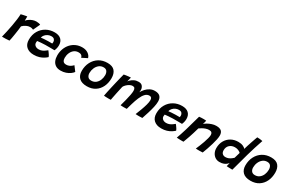

<svg xmlns="http://www.w3.org/2000/svg" viewBox="155 -2058 5139 3412"><g transform="rotate(30 2725.0 -352.0)"><path d="M211 -446.5Q230 -469.5 260.2 -490.2Q290.5 -511 326.5 -524Q362.5 -537 399.5 -537Q424 -537 449 -532.2Q474 -527.5 483.5 -520.5L418.5 -381Q408.5 -385.5 392 -391Q375.5 -396.5 351.5 -396.5Q313.5 -396.5 273.5 -376.5Q233.5 -356.5 203.5 -325.5Q201 -294 194.8 -247.8Q188.5 -201.5 180.8 -152.5Q173 -103.5 165.8 -63.2Q158.5 -23 153 -3.5Q121.5 0.5 80.2 1.5Q39 2.5 2.5 2Q16.5 -53.5 31.8 -122Q47 -190.5 60 -261.8Q73 -333 81.2 -397.5Q89.5 -462 90.5 -509Q112 -515 138.2 -520.5Q164.5 -526 185.5 -529.5Q206.5 -533 212.5 -533.5Q212.5 -515.5 212.2 -488.2Q212 -461 211 -446.5Z M902 -97.5Q879.5 -76 844.2 -53.5Q809 -31 760.2 -15.5Q711.5 0 648 0Q554 0 498.2 -49.2Q442.5 -98.5 442.5 -192Q442.5 -294.5 487.2 -371.2Q532 -448 608 -490.5Q684 -533 778 -533Q864.5 -533 910.8 -489.8Q957 -446.5 957 -370Q957 -310.5 931.5 -255Q925.5 -255 902 -255.5Q878.5 -256 848.2 -256Q818 -256 789.5 -256Q761 -256 745.5 -256Q701 -255 653.8 -251.2Q606.5 -247.5 583 -244Q578.5 -230 578.5 -209Q578.5 -172.5 606.5 -150.2Q634.5 -128 678 -128Q715 -128 744.8 -140.8Q774.5 -153.5 797.2 -170.5Q820 -187.5 836.5 -200.5Q840 -197 854 -178.8Q868 -160.5 882.5 -137.8Q897 -115 902 -97.5ZM608 -328.5Q627 -331.5 666 -334.5Q705 -337.5 753.5 -338.5Q781.5 -338.5 806.2 -338.5Q831 -338.5 836.5 -338.5Q838.5 -346 839.5 -355.2Q840.5 -364.5 840.5 -373.5Q840 -401.5 821.2 -422.8Q802.5 -444 761 -444Q725 -444 692.8 -428.5Q660.5 -413 638 -386.8Q615.5 -360.5 608 -328.5Z M1444 -105.5Q1426 -79.5 1391.2 -54.2Q1356.5 -29 1308.5 -12.2Q1260.5 4.5 1203.5 4.5Q1140 4.5 1099.2 -22.5Q1058.5 -49.5 1039 -96.2Q1019.5 -143 1019.5 -203Q1019.5 -275.5 1042.8 -338.2Q1066 -401 1108.5 -448Q1151 -495 1209.2 -521.2Q1267.5 -547.5 1337.5 -547.5Q1407.5 -547.5 1456 -515.2Q1504.5 -483 1518.5 -432L1408 -376Q1407.5 -382.5 1401.5 -397.2Q1395.5 -412 1377.8 -424.8Q1360 -437.5 1324.5 -437.5Q1271 -437.5 1233.2 -408.2Q1195.5 -379 1175.5 -331.5Q1155.5 -284 1155.5 -229.5Q1155.5 -189 1173.8 -162.8Q1192 -136.5 1238 -136.5Q1273 -136.5 1301.5 -150.5Q1330 -164.5 1348.2 -180.5Q1366.5 -196.5 1371 -202.5Z M1746.5 12.5Q1639 12.5 1586.2 -39.5Q1533.5 -91.5 1533.5 -181Q1533.5 -282 1574.8 -361.5Q1616 -441 1690.2 -486.8Q1764.5 -532.5 1864 -532.5Q1966.5 -532.5 2012.5 -478.5Q2058.5 -424.5 2058.5 -332Q2058.5 -232.5 2021 -154.8Q1983.5 -77 1913.8 -32.2Q1844 12.5 1746.5 12.5ZM1764.5 -113Q1818 -113 1855.8 -142.2Q1893.5 -171.5 1913.5 -218.8Q1933.5 -266 1933.5 -320Q1933.5 -367 1911.8 -398.2Q1890 -429.5 1841 -429.5Q1788.5 -429.5 1750.2 -398.5Q1712 -367.5 1691.5 -319.2Q1671 -271 1671 -218Q1671 -172 1694.2 -142.5Q1717.5 -113 1764.5 -113Z M2096.5 4Q2102.5 -29.5 2113.2 -79.8Q2124 -130 2137.2 -188.2Q2150.5 -246.5 2164.2 -304.8Q2178 -363 2190.5 -413Q2203 -463 2212 -496.5Q2227 -500.5 2254.2 -504.2Q2281.5 -508 2308.5 -510.8Q2335.5 -513.5 2350.5 -513.5Q2347.5 -502.5 2343 -483.5Q2338.5 -464.5 2334.2 -446.8Q2330 -429 2328 -421.5Q2336 -435 2359.5 -457.8Q2383 -480.5 2420.8 -499.2Q2458.5 -518 2509.5 -518Q2561.5 -518 2585.8 -489Q2610 -460 2614 -422Q2615.5 -407.5 2614 -392.2Q2612.5 -377 2610.5 -362.5Q2631.5 -402.5 2665 -439.2Q2698.5 -476 2742.8 -499.2Q2787 -522.5 2840 -522.5Q2914.5 -522.5 2948.2 -487Q2982 -451.5 2982 -385.5Q2982 -336.5 2967.5 -271.2Q2953 -206 2930.8 -134.2Q2908.5 -62.5 2885 6.5Q2850 9 2817 9Q2799.5 9 2781.8 8.2Q2764 7.5 2747 6Q2771 -52.5 2795 -117.2Q2819 -182 2835 -240Q2851 -298 2851 -337Q2851 -401 2800 -401Q2748.5 -401 2711.8 -361Q2675 -321 2647.5 -255.5Q2620 -190 2597.5 -112.5Q2589.5 -85 2581 -55.2Q2572.5 -25.5 2564.5 4.5Q2555 5 2538.5 5.8Q2522 6.5 2505 6.5Q2484 6.5 2464.8 5.8Q2445.5 5 2437 3.5Q2454.5 -58.5 2471 -122.8Q2487.5 -187 2498 -242Q2508.5 -297 2508.5 -330.5Q2508.5 -366 2495.8 -383.8Q2483 -401.5 2452 -401.5Q2422 -401.5 2390.2 -383.2Q2358.5 -365 2334 -340Q2309.5 -315 2300 -293.5Q2282 -214 2268.5 -149Q2255 -84 2247.2 -43Q2239.5 -2 2238 7Q2233 7 2217.2 7.8Q2201.5 8.5 2190 8.5Q2162.5 8.5 2135.8 7.2Q2109 6 2096.5 4Z M3518.5 -97.5Q3496 -76 3460.8 -53.5Q3425.5 -31 3376.8 -15.5Q3328 0 3264.5 0Q3170.5 0 3114.8 -49.2Q3059 -98.5 3059 -192Q3059 -294.5 3103.8 -371.2Q3148.5 -448 3224.5 -490.5Q3300.5 -533 3394.5 -533Q3481 -533 3527.2 -489.8Q3573.5 -446.5 3573.5 -370Q3573.5 -310.5 3548 -255Q3542 -255 3518.5 -255.5Q3495 -256 3464.8 -256Q3434.5 -256 3406 -256Q3377.5 -256 3362 -256Q3317.5 -255 3270.2 -251.2Q3223 -247.5 3199.5 -244Q3195 -230 3195 -209Q3195 -172.5 3223 -150.2Q3251 -128 3294.5 -128Q3331.5 -128 3361.2 -140.8Q3391 -153.5 3413.8 -170.5Q3436.5 -187.5 3453 -200.5Q3456.5 -197 3470.5 -178.8Q3484.5 -160.5 3499 -137.8Q3513.5 -115 3518.5 -97.5ZM3224.5 -328.5Q3243.5 -331.5 3282.5 -334.5Q3321.5 -337.5 3370 -338.5Q3398 -338.5 3422.8 -338.5Q3447.5 -338.5 3453 -338.5Q3455 -346 3456 -355.2Q3457 -364.5 3457 -373.5Q3456.5 -401.5 3437.8 -422.8Q3419 -444 3377.5 -444Q3341.5 -444 3309.2 -428.5Q3277 -413 3254.5 -386.8Q3232 -360.5 3224.5 -328.5Z M3729 6.5Q3715 7 3696 7Q3677 7 3657.5 6.5Q3641 6 3620 5Q3599 4 3590 3Q3621.5 -80.5 3659.5 -206Q3697.5 -331.5 3747.5 -517Q3765 -519.5 3788.2 -520.8Q3811.5 -522 3835 -522Q3851.5 -522 3866.5 -521.2Q3881.5 -520.5 3892.5 -518.5Q3891.5 -514 3887.8 -499.2Q3884 -484.5 3879.2 -467.5Q3874.5 -450.5 3871 -439.5Q3890 -458.5 3926.8 -479.5Q3963.5 -500.5 4007.8 -515.2Q4052 -530 4094 -530Q4170 -530 4202 -499.5Q4234 -469 4234 -409Q4234 -374.5 4223.5 -324.5Q4213 -274.5 4196.2 -217.8Q4179.5 -161 4159.8 -104.2Q4140 -47.5 4121 1.5Q4098 4 4052 4Q4029.5 4 4009.8 3.5Q3990 3 3980 1.5Q3995.5 -33 4014.5 -79.8Q4033.5 -126.5 4050.8 -175.5Q4068 -224.5 4079.2 -267.8Q4090.5 -311 4090.5 -339Q4090.5 -369 4074.8 -386Q4059 -403 4022 -403Q3987.5 -403 3953.2 -391.2Q3919 -379.5 3889.8 -362.5Q3860.5 -345.5 3840 -330.5Q3806 -209.5 3775.8 -122Q3745.5 -34.5 3729 6.5Z M4612 -1.5Q4613.5 -9 4617 -23.5Q4620.5 -38 4624.2 -52.5Q4628 -67 4630 -75.5Q4622 -65.5 4602.5 -47.5Q4583 -29.5 4548.2 -15Q4513.5 -0.5 4459.5 -0.5Q4411 -0.5 4373 -25.2Q4335 -50 4313 -92.8Q4291 -135.5 4291 -190Q4291 -275 4327.8 -340.2Q4364.5 -405.5 4429.2 -442.5Q4494 -479.5 4578 -479.5Q4638 -479.5 4678 -460.2Q4718 -441 4728 -423Q4736.5 -455 4750.8 -498.8Q4765 -542.5 4780 -587Q4795 -631.5 4807.5 -666.8Q4820 -702 4826 -717Q4852 -717 4883.5 -714Q4915 -711 4937.5 -705Q4878 -532 4828.5 -358.2Q4779 -184.5 4730 2.5Q4718.5 2.5 4695.5 2Q4672.5 1.5 4648.8 0.8Q4625 0 4612 -1.5ZM4509.5 -129Q4543.5 -129 4572.5 -141.5Q4601.5 -154 4623.8 -171Q4646 -188 4659 -201Q4663 -215.5 4670 -239.2Q4677 -263 4683.5 -285.8Q4690 -308.5 4693.5 -320Q4681 -335 4648.5 -350.5Q4616 -366 4575 -366Q4508.5 -366 4465.5 -326.8Q4422.5 -287.5 4422.5 -221Q4422.5 -174.5 4446.8 -151.8Q4471 -129 4509.5 -129Z M5105 12.5Q4997.5 12.5 4944.8 -39.5Q4892 -91.5 4892 -181Q4892 -282 4933.2 -361.5Q4974.5 -441 5048.8 -486.8Q5123 -532.5 5222.5 -532.5Q5325 -532.5 5371 -478.5Q5417 -424.5 5417 -332Q5417 -232.5 5379.5 -154.8Q5342 -77 5272.2 -32.2Q5202.5 12.5 5105 12.5ZM5123 -113Q5176.5 -113 5214.2 -142.2Q5252 -171.5 5272 -218.8Q5292 -266 5292 -320Q5292 -367 5270.2 -398.2Q5248.5 -429.5 5199.5 -429.5Q5147 -429.5 5108.8 -398.5Q5070.5 -367.5 5050 -319.2Q5029.5 -271 5029.5 -218Q5029.5 -172 5052.8 -142.5Q5076 -113 5123 -113Z"/></g></svg>

Font: Grandstander SemiBold
Style: Italic
Weight: 600
Italic angle: -15°
Designer: Tyler Finck
Foundry: Etcetera Type Co
Version: Version 1.200; ttfautohint (v1.8.3)